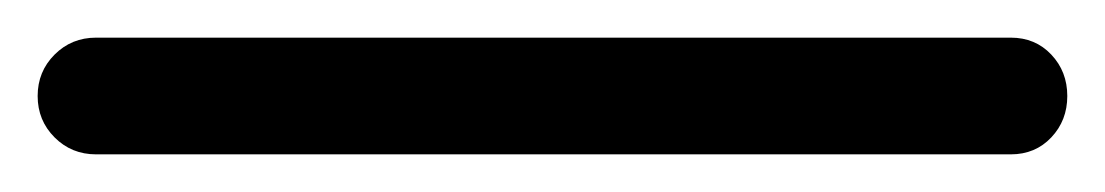

<svg xmlns="http://www.w3.org/2000/svg" viewBox="-55 -20 587 102"><path d="M-4 62Q-17 62 -26 53Q-35 44 -35 31Q-35 18 -26 9Q-17 0 -4 0H482Q495 0 503.5 9Q512 18 512 31Q512 44 503.5 53Q495 62 482 62Z"/></svg>

Font: ComfortaaLight
Style: Regular
Weight: 300
Designer: Johan Aakerlund
Foundry: Johan Aakerlund
Version: Version 3.104; ttfautohint (v1.8.1.43-b0c9)